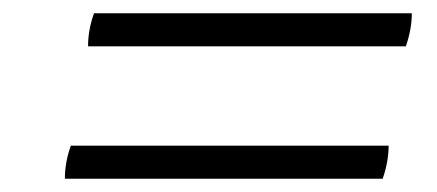

<svg xmlns="http://www.w3.org/2000/svg" viewBox="-20 -510 660 290"><path d="M593 -440H113Q113 -465 122 -490H602Q602 -466 593 -440ZM558 -240H78Q78 -265 87 -290H567Q567 -266 558 -240Z"/></svg>

Font: Poltawski Nowy
Style: Italic
Weight: 400
Italic angle: -12°
Designer: Adam Pótawski, Mateusz Machalski, Borys Kosmynka, Ania Wieluska
Foundry: Capitalics.wtf
Version: Version 1.001;gftools[0.9.25]